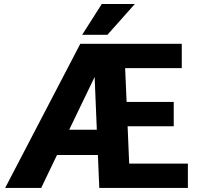

<svg xmlns="http://www.w3.org/2000/svg" viewBox="-20 -927 979 947"><path d="M617.2 -120.1 609.4 -304.2H836.9V-424.3H604.5L597.2 -590.8H876.5V-710.9H376L5.4 0H183.1L261.2 -162.6H462.9L469.7 0H906.7V-120.1ZM446.8 -547.4 457.5 -287.1H321.3ZM509.8 -755.4 645 -907.2H481.9L385.3 -755.4Z"/></svg>

Font: Vazirmatn ExtraBold
Style: Regular
Weight: 800
Designer: Saber Rastikerdar
Foundry: Saber Rastikerdar
Version: Version 33.003